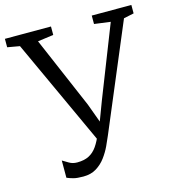

<svg xmlns="http://www.w3.org/2000/svg" viewBox="-120 -838 868 946"><g transform="rotate(-15 313.5 -365.0)"><path d="M189.5 12.5Q157.5 12.5 139.5 7.8Q121.5 3 106.5 -3.5V-91.5Q120 -83.5 137.5 -73Q155 -62.5 178 -62.5Q214 -62.5 238.2 -75Q262.5 -87.5 280 -112.8Q297.5 -138 312 -175.5L311 -129.5L53.5 -689L-9 -700V-743H226V-700L145.5 -689L302 -324L349.5 -194.5L324.5 -195L373.5 -325L516.5 -689L434 -700V-743H636V-700L584 -689L358 -152Q349 -130.5 335.8 -102.2Q322.5 -74 303.2 -48Q284 -22 256.2 -4.8Q228.5 12.5 189.5 12.5Z"/></g></svg>

Font: Merriweather Light
Style: Regular
Weight: 300
Designer: Eben Sorkin
Foundry: Eben Sorkin
Version: Version 2.100